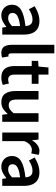

<svg xmlns="http://www.w3.org/2000/svg" viewBox="1023 -1860 851 2938"><g transform="rotate(90 1449.0 -391.5)"><path d="M217 14Q168 14 131.5 -7Q95 -28 74 -64.5Q53 -101 53 -149Q53 -239 131 -287.5Q209 -336 379 -355Q378 -385 368.5 -409.5Q359 -434 337.5 -448.5Q316 -463 279 -463Q237 -463 198 -447Q159 -431 122 -408L75 -496Q106 -515 141.5 -531.5Q177 -548 217.5 -558.5Q258 -569 302 -569Q372 -569 418 -541Q464 -513 487 -459.5Q510 -406 510 -329V0H403L393 -61H389Q352 -30 309 -8Q266 14 217 14ZM259 -90Q292 -90 320.5 -105.5Q349 -121 379 -149V-273Q304 -264 260 -248Q216 -232 197.5 -209.5Q179 -187 179 -159Q179 -122 201.5 -106Q224 -90 259 -90Z M792 14Q746 14 718 -5.5Q690 -25 678 -60.5Q666 -96 666 -143V-797H797V-137Q797 -113 806 -103.5Q815 -94 825 -94Q829 -94 833 -94.5Q837 -95 845 -96L861 2Q849 7 832.5 10.5Q816 14 792 14Z M1167 14Q1103 14 1064.5 -11.5Q1026 -37 1008.5 -82.5Q991 -128 991 -188V-451H912V-549L999 -555L1013 -707H1122V-555H1263V-451H1122V-187Q1122 -139 1141.5 -114.5Q1161 -90 1201 -90Q1215 -90 1230.5 -94Q1246 -98 1258 -103L1280 -7Q1258 0 1229.5 7Q1201 14 1167 14Z M1545 14Q1455 14 1414 -44Q1373 -102 1373 -207V-555H1504V-223Q1504 -156 1524.5 -127.5Q1545 -99 1590 -99Q1626 -99 1654 -117Q1682 -135 1713 -175V-555H1844V0H1736L1726 -82H1723Q1686 -39 1644 -12.5Q1602 14 1545 14Z M2009 0V-555H2116L2127 -456H2129Q2159 -510 2201 -539.5Q2243 -569 2287 -569Q2309 -569 2323.5 -566Q2338 -563 2350 -557L2328 -444Q2313 -448 2300.5 -450.5Q2288 -453 2270 -453Q2238 -453 2201.5 -427Q2165 -401 2140 -338V0Z M2532 14Q2483 14 2446.5 -7Q2410 -28 2389 -64.5Q2368 -101 2368 -149Q2368 -239 2446 -287.5Q2524 -336 2694 -355Q2693 -385 2683.5 -409.5Q2674 -434 2652.5 -448.5Q2631 -463 2594 -463Q2552 -463 2513 -447Q2474 -431 2437 -408L2390 -496Q2421 -515 2456.5 -531.5Q2492 -548 2532.5 -558.5Q2573 -569 2617 -569Q2687 -569 2733 -541Q2779 -513 2802 -459.5Q2825 -406 2825 -329V0H2718L2708 -61H2704Q2667 -30 2624 -8Q2581 14 2532 14ZM2574 -90Q2607 -90 2635.5 -105.5Q2664 -121 2694 -149V-273Q2619 -264 2575 -248Q2531 -232 2512.5 -209.5Q2494 -187 2494 -159Q2494 -122 2516.5 -106Q2539 -90 2574 -90Z"/></g></svg>

Font: Noto Sans TC SemiBold
Style: Regular
Weight: 600
Designer: Ryoko NISHIZUKA  (kana, bopomofo & ideographs); Paul D. Hunt (Latin, Greek & Cyrillic); Sandoll Communications , Soo-you
Foundry: Adobe
Version: Version 2.004-H2;hotconv 1.0.118;makeotfexe 2.5.65603